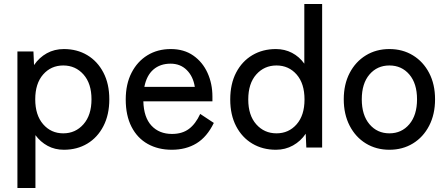

<svg xmlns="http://www.w3.org/2000/svg" viewBox="-20 -737 2234 959"><path d="M67 202V-480H147L150 -412Q176 -450 214 -471Q252 -492 299 -492Q365 -492 416 -461.5Q467 -431 496.5 -374.5Q526 -318 526 -241Q526 -164 496.5 -107Q467 -50 416 -19.5Q365 11 299 11Q254 11 218 -8.5Q182 -28 157 -62V202ZM296 -71Q357 -71 397 -116.5Q437 -162 437 -241Q437 -320 397 -365Q357 -410 296 -410Q235 -410 195.5 -365Q156 -320 156 -241Q156 -162 195.5 -116.5Q235 -71 296 -71Z M838 11Q770 11 718 -18Q666 -47 637 -103.5Q608 -160 608 -240Q608 -317 637 -373.5Q666 -430 716.5 -461Q767 -492 833 -492Q899 -492 945.5 -459.5Q992 -427 1016.5 -373Q1041 -319 1041 -255V-231H696Q698 -151 736.5 -109.5Q775 -68 839 -68Q890 -68 923.5 -93Q957 -118 980 -168L1048 -123Q1014 -53 961.5 -21Q909 11 838 11ZM701 -303H953Q945 -355 913 -387Q881 -419 832 -419Q780 -419 746 -389.5Q712 -360 701 -303Z M1358 11Q1292 11 1240.5 -19.5Q1189 -50 1159.5 -106.5Q1130 -163 1130 -240Q1130 -318 1159.5 -374.5Q1189 -431 1240.5 -461.5Q1292 -492 1358 -492Q1402 -492 1438.5 -473Q1475 -454 1500 -419V-717H1589V0H1510L1507 -69Q1482 -32 1443.5 -10.5Q1405 11 1358 11ZM1361 -71Q1422 -71 1461.5 -116Q1501 -161 1501 -240Q1501 -320 1461.5 -365Q1422 -410 1361 -410Q1300 -410 1260 -365Q1220 -320 1220 -240Q1220 -161 1260 -116Q1300 -71 1361 -71Z M1925 11Q1859 11 1807.5 -20.5Q1756 -52 1726.5 -109Q1697 -166 1697 -241Q1697 -316 1726.5 -372.5Q1756 -429 1807.5 -460.5Q1859 -492 1925 -492Q1991 -492 2042.5 -460.5Q2094 -429 2123.5 -372.5Q2153 -316 2153 -241Q2153 -166 2123.5 -109Q2094 -52 2042.5 -20.5Q1991 11 1925 11ZM1925 -71Q1986 -71 2024.5 -116.5Q2063 -162 2063 -241Q2063 -320 2024.5 -365Q1986 -410 1925 -410Q1864 -410 1825.5 -365Q1787 -320 1787 -241Q1787 -162 1825.5 -116.5Q1864 -71 1925 -71Z"/></svg>

Font: Zen Kaku Gothic New Medium
Style: Regular
Weight: 500
Designer: Yoshimichi Ohira
Foundry: Positype
Version: Version 1.002